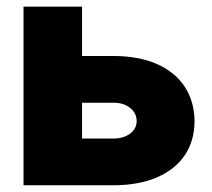

<svg xmlns="http://www.w3.org/2000/svg" viewBox="-20 -550 630 570"><path d="M557.6 -189.5Q557.1 -131.3 528.1 -88.6Q499 -45.9 444.8 -22.9Q390.6 0 316.4 0H49.8V-530.3H223.6V-383.8H316.4Q390.6 -383.8 444.8 -360.4Q499 -336.9 528.1 -293Q557.1 -249 557.6 -189.5ZM316.4 -138.7Q346.7 -138.7 366.2 -153.3Q385.7 -168 385.7 -190.4Q385.7 -214.4 366.2 -229.7Q346.7 -245.1 316.4 -245.1H223.6V-138.7Z"/></svg>

Font: Pretendard GOV Black
Style: Regular
Weight: 900
Designer: Base glyphs from Inter by Rasmus Andersson; Hangeul glyphs from Noto Sans CJK(Source Han Sans) by Jang Soo-young and Kan
Foundry: Kil Hyung-jin
Version: Version 1.309